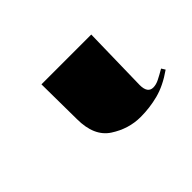

<svg xmlns="http://www.w3.org/2000/svg" viewBox="-54 -47 387 387"><g transform="rotate(-45 139.5 146.0)"><path d="M173 240Q139 240 109 220.5Q79 201 79 152L78 52H220L217 193Q217 216 233 216Q241 216 250 211.5Q259 207 271 200L276 208Q249 227 224 233.5Q199 240 173 240Z"/></g></svg>

Font: Noto Serif Display SemiCondensed
Style: Bold
Weight: 700
Width: 4
Designer: Monotype Design Team
Foundry: Monotype Imaging Inc.
Version: Version 2.009